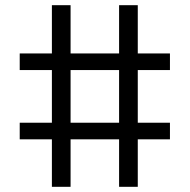

<svg xmlns="http://www.w3.org/2000/svg" viewBox="-20 -720 731 740"><path d="M180 -183H56V-247H180V-450H56V-514H180V-700H252V-514H439V-700H511V-514H635V-450H511V-247H635V-183H511V0H439V-183H252V0H180ZM439 -247V-450H252V-247Z"/></svg>

Font: Bai Jamjuree
Style: Regular
Weight: 400
Designer: Katatrad Aksorn Co.,Ltd.
Foundry: Cadson Demak Co.,Ltd.
Version: Version 1.000; ttfautohint (v1.6)